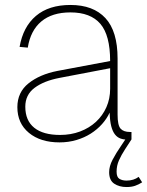

<svg xmlns="http://www.w3.org/2000/svg" viewBox="-20 -562 593 774"><path d="M220 12Q143 12 96.5 -26.5Q50 -65 50 -130Q50 -190 95 -226Q140 -262 211 -276L424 -316Q424 -420 384.5 -466Q345 -512 264 -512Q190 -512 146.5 -475.5Q103 -439 92 -370L59 -373Q73 -454 125 -498Q177 -542 264 -542Q356 -542 405 -489Q454 -436 454 -326V-100Q454 -57 466 -43.5Q478 -30 504 -30H510V0Q505 1 502 1Q499 1 495 1Q479 1 466 -3.5Q453 -8 443.5 -20Q434 -32 428.5 -53Q423 -74 422 -108Q411 -84 391.5 -62Q372 -40 346 -23.5Q320 -7 288 2.5Q256 12 220 12ZM222 -18Q266 -18 303 -32Q340 -46 367 -71Q394 -96 409 -130Q424 -164 424 -204V-287L220 -248Q157 -236 119.5 -208Q82 -180 82 -132Q82 -76 118 -47Q154 -18 222 -18ZM490 192Q461 192 440.5 178.5Q420 165 420 132Q420 108 434 81.5Q448 55 468 26L492 -10L510 0L484 40Q469 63 459.5 84.5Q450 106 450 130Q450 152 461.5 159Q473 166 490 166Q519 166 539 151L553 173Q539 182 524.5 187Q510 192 490 192Z"/></svg>

Font: Geist Thin
Style: Regular
Weight: 400
Designer: Basement.studio, Andrés Briganti, Mateo Zaragoza
Foundry: Basement.studio, Vercel, Andrés Briganti, Guido Ferreyra, Mateo Zaragoza
Version: Version 1.401